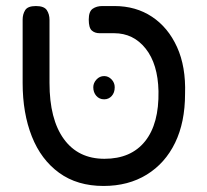

<svg xmlns="http://www.w3.org/2000/svg" viewBox="-20 -602 686 636"><path d="M323 14Q236 14 176 -29.5Q116 -73 85.5 -150Q55 -227 55 -327V-537Q55 -555 63.5 -568.5Q72 -582 99 -582Q126 -582 135 -568.5Q144 -555 144 -536V-327Q144 -207 191.5 -141.5Q239 -76 326 -76Q414 -76 460.5 -134Q507 -192 505 -300Q503 -390 462.5 -441Q422 -492 358 -492H310Q294 -492 284 -501Q274 -510 274 -537Q274 -564 287 -573Q300 -582 319 -582H359Q430 -582 483.5 -546.5Q537 -511 566.5 -446Q596 -381 593 -291Q593 -197 560 -129Q527 -61 466 -23.5Q405 14 323 14ZM325 -273Q309 -273 299 -284.5Q289 -296 289 -313Q289 -327 299.5 -338.5Q310 -350 325 -350Q339 -350 349.5 -339Q360 -328 360 -313Q360 -295 350 -284Q340 -273 325 -273Z"/></svg>

Font: Fredoka
Style: Regular
Weight: 400
Designer: Ben Nathan
Foundry: Milena B. Brandão, Ben Nathan
Version: Version 2.001